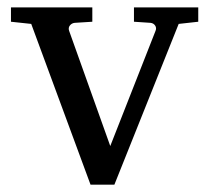

<svg xmlns="http://www.w3.org/2000/svg" viewBox="-20 -502 569 522"><path d="M465.8 -437 291 0H226.1L64.9 -437L9.8 -442.9V-481.9H231V-442.9L183.1 -439.9Q174.8 -439 169.9 -432.6Q165 -426.3 168 -418L279.8 -105L402.8 -418Q406.2 -425.8 401.9 -432.4Q397.5 -439 389.2 -439.9L344.2 -442.9V-481.9H519V-442.9Z"/></svg>

Font: Charis SIL Cyr
Style: Regular
Weight: 400
Foundry: SIL International
Version: Version 5.000